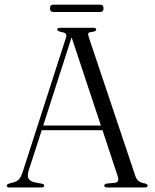

<svg xmlns="http://www.w3.org/2000/svg" viewBox="-20 -822 678 842"><path d="M174 -8Q174 0 162.5 0H21Q9.5 0 9.5 -8Q9.5 -13.5 20 -17L44.5 -24Q57 -28 65 -37.8Q73 -47.5 81.5 -74L268.5 -654.5Q273 -667 268.8 -673.2Q264.5 -679.5 247 -682Q231 -686 231 -692.5Q231 -700 243.5 -700H390.5Q402 -700 402 -692.5Q402 -685 386.5 -682.5Q370.5 -681 367.8 -676.8Q365 -672.5 368.5 -661.5L574 -49Q583 -21.5 614.5 -18Q627.5 -15 627.5 -8Q627.5 0 615.5 0H449Q437 0 437 -8Q437 -14.5 448.5 -17L485 -20.5Q505 -23.5 496 -50L429.5 -251H163L106 -75Q98.5 -51 105 -39.2Q111.5 -27.5 131.5 -22.5L163 -16.5Q174 -14.5 174 -8ZM169.5 -271.5H422.5L294 -658.5ZM199 -785.5Q199 -801.5 214 -801.5H418.5Q434 -801.5 434 -785.5Q434 -769.5 418.5 -769.5H214Q199 -769.5 199 -785.5Z"/></svg>

Font: Fraunces 72pt Light
Style: Regular
Weight: 300
Version: Version 1.000;[0bf87f6ff]